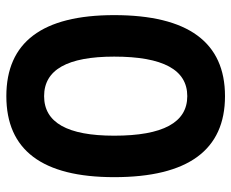

<svg xmlns="http://www.w3.org/2000/svg" viewBox="-84 -660 753 626"><g transform="rotate(90 293.0 -346.5)"><path d="M293 9.8C468.3 9.8 557.1 -106.4 557.1 -341.8C557.1 -583 468.3 -703.1 293 -703.1C117.7 -703.1 28.8 -583 28.8 -341.8C28.8 -106.4 117.7 9.8 293 9.8ZM293 -113.3C207 -113.3 164.1 -189 164.1 -341.8C164.1 -501 207 -580.1 293 -580.1C378.9 -580.1 421.9 -501 421.9 -341.8C421.9 -189 378.9 -113.3 293 -113.3Z"/></g></svg>

Font: Cascadia Code
Style: Bold
Weight: 700
Monospace: yes
Designer: Aaron Bell
Foundry: Saja Typeworks
Version: Version 2404.023